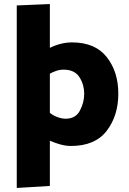

<svg xmlns="http://www.w3.org/2000/svg" viewBox="-20 -712 641 951"><path d="M397 -246Q397 -294 373 -330.5Q349 -367 295 -367Q276 -367 258.5 -361Q241 -355 227 -347V-153Q243 -140 264.5 -132Q286 -124 305 -124Q355 -124 376 -164.5Q397 -205 397 -246ZM227 -692V-475Q253 -488 281 -495Q309 -502 337 -502Q451 -502 508.5 -429.5Q566 -357 566 -248Q566 -139 508.5 -64Q451 11 331 11Q306 11 279 3.5Q252 -4 227 -15V209L63 219V-685Z"/></svg>

Font: Palanquin Dark SemiBold
Style: Regular
Weight: 600
Designer: Pria Ravichandran
Version: Version 1.001